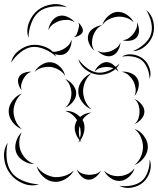

<svg xmlns="http://www.w3.org/2000/svg" viewBox="-53 -861 784 952"><path d="M2 -550Q9 -585 39 -609Q69 -633 104 -638Q140 -642 175 -627Q210 -612 226 -580Q200 -604 167 -617.5Q134 -631 106 -628Q77 -624 49 -602Q21 -580 2 -550ZM551 -580Q574 -595 604 -591Q634 -587 656 -570Q678 -553 688 -524.5Q698 -496 689 -469Q688 -497 677.5 -522.5Q667 -548 650 -562Q632 -576 605 -580.5Q578 -585 551 -580ZM119 -505Q130 -526 154 -540.5Q178 -555 202 -552Q226 -549 245.5 -529Q265 -509 270 -485Q257 -505 237.5 -515.5Q218 -526 199 -529Q180 -531 158 -526Q136 -521 119 -505ZM416 -505Q422 -523 439.5 -538Q457 -553 475 -553Q494 -553 511 -538Q528 -523 535 -505Q523 -519 506.5 -524Q490 -529 475 -529Q460 -529 444 -524Q428 -519 416 -505ZM551 -505Q572 -508 595.5 -498.5Q619 -489 629 -470Q639 -451 633.5 -426Q628 -401 614 -385Q622 -405 619 -424.5Q616 -444 608 -459Q600 -474 585.5 -487.5Q571 -501 551 -505ZM55 -413Q44 -425 38.5 -444.5Q33 -464 41 -479Q48 -493 67.5 -500Q87 -507 103 -505Q87 -501 77.5 -490Q68 -479 62 -468Q56 -456 52.5 -442Q49 -428 55 -413ZM400 -319Q374 -329 354.5 -355Q335 -381 335 -409Q335 -437 354.5 -462.5Q374 -488 401 -498Q379 -480 369 -455.5Q359 -431 359 -409Q359 -386 369 -361.5Q379 -337 400 -319ZM270 -469Q291 -462 308 -441Q325 -420 325 -398Q325 -376 308 -355.5Q291 -335 270 -327Q287 -341 294 -360.5Q301 -380 301 -398Q301 -416 294 -435.5Q287 -455 270 -469ZM55 -221Q29 -230 9.5 -255.5Q-10 -281 -10 -309Q-10 -337 9.5 -362.5Q29 -388 55 -397Q34 -379 24 -355Q14 -331 14 -309Q14 -287 24 -263Q34 -239 55 -221ZM614 -370Q632 -363 647.5 -345Q663 -327 663 -308Q663 -288 647.5 -270.5Q632 -253 614 -246Q629 -259 634 -275.5Q639 -292 639 -308Q639 -323 634 -340Q629 -357 614 -370ZM352 -156Q348 -159 344 -164Q340 -158 335 -154Q338 -160 341 -167Q327 -183 320.5 -205.5Q314 -228 321 -247Q323 -256 329 -265Q320 -280 305 -292.5Q290 -305 270 -311Q313 -313 344 -281Q370 -302 400 -303Q385 -297 374 -287.5Q363 -278 356 -266Q359 -261 361 -257Q369 -236 364.5 -211Q360 -186 346 -167Q349 -161 352 -156ZM342 -237Q338 -223 338 -207Q338 -191 343 -175Q348 -191 347 -207Q346 -223 342 -237ZM614 -222Q641 -213 660.5 -187Q680 -161 680 -133Q680 -104 660.5 -78.5Q641 -53 614 -43Q636 -61 646 -85.5Q656 -110 656 -133Q656 -155 646 -179.5Q636 -204 614 -222ZM117 -48Q90 -47 64 -63Q38 -79 28 -103Q18 -128 26.5 -157.5Q35 -187 55 -205Q43 -182 42.5 -157Q42 -132 50 -112Q58 -92 75 -74Q92 -56 117 -48ZM140 53Q101 65 61 48.5Q21 32 -3 0Q-28 -33 -32.5 -76Q-37 -119 -15 -153Q-24 -113 -19.5 -72.5Q-15 -32 5 -6Q24 20 61.5 35.5Q99 51 140 53ZM689 -71Q700 -41 690 -9Q680 23 656 44Q632 64 599 69.5Q566 75 538 60Q569 65 600 58.5Q631 52 650 36Q669 20 679.5 -9.5Q690 -39 689 -71ZM313 -16Q300 10 271 27Q242 44 213 40Q184 37 160 14Q136 -9 129 -37Q145 -13 169 0.5Q193 14 216 17Q239 19 265.5 11.5Q292 4 313 -16ZM614 -27Q608 -4 587.5 15Q567 34 543 36Q519 38 496 22.5Q473 7 463 -15Q480 2 501 8Q522 14 541 12Q560 11 580 1.5Q600 -8 614 -27ZM447 -15Q440 2 422 16.5Q404 31 385 30Q366 29 350 13Q334 -3 328 -21Q339 -6 355 -0.5Q371 5 386 6Q401 6 417.5 2.5Q434 -1 447 -15ZM88 -674Q76 -710 90.5 -748.5Q105 -787 135 -811Q165 -834 205.5 -839.5Q246 -845 279 -825Q241 -833 203 -827.5Q165 -822 141 -803Q117 -784 103 -748Q89 -712 88 -674ZM672 -811Q699 -790 707 -754.5Q715 -719 705 -687Q694 -655 666.5 -631.5Q639 -608 605 -607Q637 -620 662 -642.5Q687 -665 695 -690Q704 -716 697 -749Q690 -782 672 -811ZM454 -736Q461 -760 482 -780Q503 -800 527 -802Q552 -804 576 -788Q600 -772 610 -750Q593 -767 571 -773.5Q549 -780 529 -778Q510 -776 489 -766.5Q468 -757 454 -736ZM187 -711Q188 -732 202.5 -753.5Q217 -775 237 -781Q258 -788 281.5 -777.5Q305 -767 318 -750Q300 -762 280.5 -762.5Q261 -763 244 -758Q228 -753 211.5 -742Q195 -731 187 -711ZM626 -750Q635 -735 636 -713Q637 -691 626 -677Q615 -663 593.5 -659.5Q572 -656 555 -662Q573 -663 585.5 -672Q598 -681 607 -692Q616 -703 622.5 -718Q629 -733 626 -750ZM334 -750Q344 -743 352 -729Q360 -715 357 -703Q353 -692 338.5 -684.5Q324 -677 312 -677Q323 -681 327 -691Q331 -701 334 -710Q336 -719 338.5 -729.5Q341 -740 334 -750ZM415 -610Q398 -623 388.5 -646Q379 -669 385 -689Q391 -709 412.5 -722Q434 -735 454 -736Q435 -728 424 -712.5Q413 -697 408 -682Q403 -666 403 -647Q403 -628 415 -610ZM301 -665Q304 -646 294.5 -624Q285 -602 267 -593Q250 -585 227 -590.5Q204 -596 190 -610Q207 -602 225 -605Q243 -608 257 -615Q271 -622 284 -634Q297 -646 301 -665ZM544 -651Q544 -632 532.5 -611.5Q521 -591 503 -585Q485 -578 463.5 -586.5Q442 -595 430 -610Q446 -600 463.5 -601Q481 -602 495 -607Q510 -613 524 -623Q538 -633 544 -651ZM540 -546Q526 -517 494 -502Q462 -487 430 -491Q398 -495 370.5 -516.5Q343 -538 335 -569Q353 -542 379 -523Q405 -504 431 -501Q457 -498 487 -511Q517 -524 540 -546Z"/></svg>

Font: Rubik Puddles
Style: Regular
Weight: 400
Designer: Hubert and Fischer, NaN
Foundry: Hubert and Fischer, NaN
Version: Version 2.200